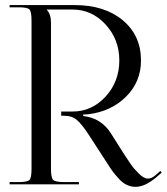

<svg xmlns="http://www.w3.org/2000/svg" viewBox="-20 -722 653 752"><path d="M17.6 0V-8.8H51.8Q86.9 -8.8 95.2 -17.1Q103.5 -25.4 103.5 -60.5V-641.6Q103.5 -676.8 95.2 -685.1Q86.9 -693.4 51.8 -693.4H17.6V-702.1H272.5Q389.6 -702.1 460.9 -642.6Q532.2 -583 532.2 -485.4Q532.2 -401.4 473.6 -343.3Q415 -285.2 325.2 -274.4L305.7 -273.4V-267.6Q376 -259.8 414.1 -200.2L462.9 -123Q480.5 -95.7 492.7 -78.1Q504.9 -60.5 524.4 -41.5Q543.9 -22.5 558.6 -22.5Q573.2 -22.5 586.9 -34.2L608.4 -52.7L613.3 -45.9L591.8 -27.3Q547.9 9.8 510.7 9.8Q493.2 9.8 477.1 2.4Q460.9 -4.9 445.8 -21.5Q430.7 -38.1 420.9 -51.3Q411.1 -64.5 396.5 -87.9L328.1 -193.4Q300.8 -235.4 281.2 -252Q261.7 -268.6 231.4 -268.6H219.7V-285.2H264.6Q339.8 -285.2 393.6 -343.8Q447.3 -402.3 447.3 -485.4Q447.3 -567.4 393.6 -626Q339.8 -684.6 264.6 -684.6H163.1V-683.6Q179.7 -667 179.7 -632.8V-60.5Q179.7 -25.4 188.5 -17.1Q197.3 -8.8 232.4 -8.8H289.1V0Z"/></svg>

Font: FoglihtenNo07
Style: Regular
Weight: 500
Designer: gluk (gluksza@wp.pl)
Foundry: gluk (gluksza@wp.pl)
Version: Version 0.871